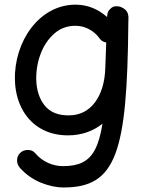

<svg xmlns="http://www.w3.org/2000/svg" viewBox="-20 -555 654 835"><path d="M486.8 -527.8C476.1 -528.3 466.8 -524.4 459.5 -516.1C451.2 -508.8 446.8 -499 446.3 -487.8L445.8 -481C406.7 -515.6 360.8 -534.7 308.6 -534.7C148.9 -534.7 41 -372.1 44.9 -208.5C45.9 -162.1 55.7 -121.1 74.2 -84.5C111.3 -11.7 181.2 33.7 275.4 33.7C334 33.7 384.8 15.6 425.8 -17.1C418 31.2 407.2 68.8 393.1 95.7C365.2 148.9 320.8 167.5 253.9 167.5C213.4 167.5 166.5 150.9 133.3 111.3C125.5 102.1 115.2 97.2 102.1 97.2C88.9 96.7 77.1 101.1 67.9 109.9C49.8 127 49.8 156.2 66.9 175.3C91.8 203.1 121.6 224.1 156.2 238.8C190.9 252.9 224.1 260.3 256.8 260.3C485.8 260.3 533.2 108.9 538.1 -456.5L538.6 -475.6C539.1 -479 538.6 -481.9 538.1 -485.4C536.6 -502.4 526.9 -515.1 508.3 -523.4C503.9 -525.4 499 -526.9 494.6 -527.3C492.7 -527.8 490.7 -527.8 488.8 -527.8ZM278.3 -53.2C231.9 -53.2 197.3 -67.4 174.3 -96.2C151.4 -125 139.2 -161.6 137.7 -207C136.7 -246.6 143.1 -284.7 156.7 -320.8C169.9 -356.4 189.9 -385.7 215.8 -408.7C241.7 -431.6 272.5 -442.9 308.1 -442.9C351.1 -442.9 388.2 -420.9 410.2 -391.6C417.5 -379.9 427.7 -372.6 441.9 -370.1L438 -259.8C436 -197.8 420.9 -147.5 393.1 -109.9C364.7 -72.3 326.7 -53.2 278.3 -53.2Z"/></svg>

Font: Mikhak Medium
Style: Regular
Weight: 500
Designer: Amin Abedi
Version: Version 3.2